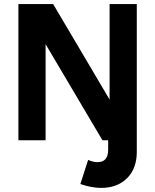

<svg xmlns="http://www.w3.org/2000/svg" viewBox="-20 -686 759 939"><path d="M373 214 411 96Q435 107 457 107Q509 107 509 46V0H481L203 -470V0H70V-666H240L516 -199V-666H649V57Q649 138 601.5 185.5Q554 233 474 233Q428 233 373 214Z"/></svg>

Font: Secular One
Style: Regular
Weight: 400
Designer: Michal Sahar
Foundry: Hagilda
Version: Version 1.000